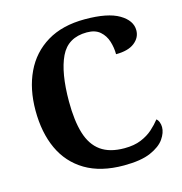

<svg xmlns="http://www.w3.org/2000/svg" viewBox="-108 -822 884 931"><g transform="rotate(-15 334.0 -357.0)"><path d="M401 10Q285 10 208 -36Q131 -82 93 -164.5Q55 -247 55 -358Q55 -466 94 -548.5Q133 -631 210 -677.5Q287 -724 400 -724Q515 -724 571.5 -690.5Q628 -657 628 -608Q628 -571 596 -546Q564 -521 503 -521Q503 -554 493 -586Q483 -618 459 -639Q435 -660 393 -660Q298 -660 260.5 -581.5Q223 -503 223 -358Q223 -262 242.5 -198Q262 -134 306.5 -102Q351 -70 425 -70Q474 -70 509 -84.5Q544 -99 568.5 -121Q593 -143 610 -165Q618 -159 622.5 -147Q627 -135 627 -122Q627 -94 606 -63.5Q585 -33 536 -11.5Q487 10 401 10Z"/></g></svg>

Font: Noto Naskh Arabic
Style: Bold
Weight: 700
Designer: Monotype Design Team, David Williams, Mohamad Dakak and Nizar Qandah
Foundry: Monotype Imaging Inc.
Version: Version 2.016